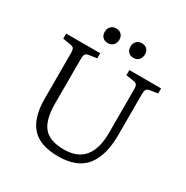

<svg xmlns="http://www.w3.org/2000/svg" viewBox="-200 -1059 1206 1242"><g transform="rotate(30 403.5 -438.5)"><path d="M400 14Q264 14 202 -56Q140 -126 140 -267V-606Q140 -631 133.5 -640.5Q127 -650 107 -653L50 -662V-700H304V-662L244 -653Q226 -650 220 -639.5Q214 -629 214 -602V-271Q214 -152 259 -97.5Q304 -43 411 -43Q611 -43 611 -282V-606Q611 -631 604.5 -640.5Q598 -650 578 -653L522 -662V-700H759V-662L701 -653Q682 -650 676 -640Q670 -630 670 -602V-300Q670 -147 606 -66.5Q542 14 400 14ZM505 -781Q480 -781 466 -796Q452 -811 452 -835Q452 -859 466 -875Q480 -891 506 -891Q531 -891 545 -876.5Q559 -862 559 -838Q559 -814 544.5 -797.5Q530 -781 505 -781ZM313 -781Q288 -781 274 -796Q260 -811 260 -835Q260 -859 274.5 -875Q289 -891 314 -891Q339 -891 353.5 -876.5Q368 -862 368 -838Q368 -814 353.5 -797.5Q339 -781 313 -781Z"/></g></svg>

Font: Literata 12pt Light
Style: Regular
Weight: 300
Designer: Latin by Veronika Burian and Jose Scaglione. Greek by Irene Vlachou. Cyrillic by Vera Evstafieva.
Foundry: TypeTogether
Version: Version 3.002